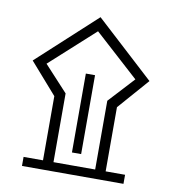

<svg xmlns="http://www.w3.org/2000/svg" viewBox="-80 -776 764 846"><g transform="rotate(10 302.0 -353.0)"><path d="M161.6 -40.5V-327.6L40.5 -465.8L301.8 -705.6L563 -465.8L441.9 -327.6V-40.5H528.8V0H74.7V-40.5ZM395 -348.1 500.5 -462.4 301.8 -642.6 103 -462.4 208.5 -348.1V-40.5H395ZM322.3 -449.7V-96.7H281.2V-449.7Z"/></g></svg>

Font: Estedad-FD Black
Style: Regular
Weight: 900
Designer: Amin Abedi
Version: Version 7.3